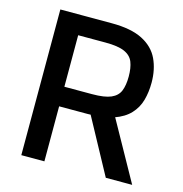

<svg xmlns="http://www.w3.org/2000/svg" viewBox="-105 -803 858 900"><g transform="rotate(15 324.0 -353.5)"><path d="M430 -334 616 0H488L317 -315ZM324 -362Q385 -362 416 -375.5Q447 -389 458 -416.5Q469 -444 469 -486Q469 -528 458 -556Q447 -584 415.5 -598Q384 -612 323 -612H190V-362ZM328 -267H190V0H78V-707H327Q422 -707 477.5 -678.5Q533 -650 556.5 -600Q580 -550 580 -486Q580 -440 569 -400.5Q558 -361 530 -331Q502 -301 453 -284Q404 -267 328 -267Z"/></g></svg>

Font: Asta Sans SemiBold
Style: Regular
Weight: 600
Designer: 42dot
Version: Version 1.000